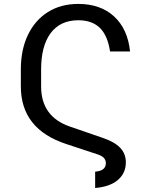

<svg xmlns="http://www.w3.org/2000/svg" viewBox="-20 -757 762 969"><path d="M460.2 191.8V109.4Q514.2 105.1 514.2 66.8Q514.2 51.8 505.3 41.2Q496.4 30.5 474.4 22.7L315.3 -29.8Q85.2 -104.8 85.2 -321V-406.2Q85.2 -506.7 121.1 -581.1Q157 -655.5 222.1 -696.4Q287.3 -737.2 375 -737.2Q487.2 -737.2 555.9 -674Q624.6 -610.8 636.4 -497.2H535.5Q523.1 -578.8 483.5 -616.8Q443.9 -654.8 375.7 -654.8Q284.1 -654.8 235.8 -590Q187.5 -525.2 187.5 -406.2V-321Q187.5 -167.6 333.8 -117.9L498.6 -61.1Q557.5 -41.2 586.3 -11.4Q615.1 18.5 615.1 62.5Q615.1 116.8 574.8 151.3Q534.4 185.7 460.2 191.8Z"/></svg>

Font: Inter Alia
Style: Regular
Weight: 400
Designer: Rasmus Andersson (Latin, Greek, Cyrillic etc.) and Evan from Shavian.info (Shavian, old style figures)
Foundry: Shavian.info
Version: Version 0.001;git-37ab20767